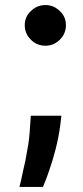

<svg xmlns="http://www.w3.org/2000/svg" viewBox="-20 -560 329 760"><path d="M218 -60Q212 -16 200 31Q189 74 174 117L164 145Q164 145 150 180H57Q65 148 71 118Q82 74 88 34Q96 -5 99 -60L102 -102H223ZM102 -403Q78 -427 78 -460Q78 -494 102 -516Q126 -540 160 -540Q193 -540 217 -516Q241 -494 241 -460Q241 -427 217 -403Q193 -379 160 -379Q126 -379 102 -403Z"/></svg>

Font: Sinter Bold
Style: Regular
Weight: 700
Foundry: Adobe & rsms
Version: Version 1.000